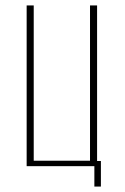

<svg xmlns="http://www.w3.org/2000/svg" viewBox="-20 -611 459 706"><path d="M327 75V0H78V-591H104V-20H311V-591H337V-19H351V75Z"/></svg>

Font: Alumni Sans SC Thin
Style: Regular
Weight: 100
Designer: Robert E. Leuschke
Foundry: Robert E. Leuschke
Version: Version 1.018